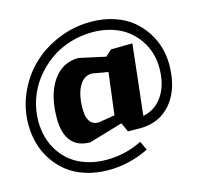

<svg xmlns="http://www.w3.org/2000/svg" viewBox="-119 -851 1138 1101"><g transform="rotate(-15 450.0 -300.0)"><path d="M338.9 -252.9Q338.9 -154.8 408.2 -154.8L505.9 -170.9L537.1 -419.9L442.9 -436Q394.5 -436 366.7 -387Q338.9 -337.9 338.9 -252.9ZM711.9 -543 665 -125Q695.8 -129.9 727.1 -148.9Q772 -177.2 798.6 -233.4Q825.2 -289.6 825.2 -368.2Q825.2 -412.1 813 -454.3Q800.8 -496.6 774.7 -534.7Q748.5 -572.8 711.4 -601.6Q674.3 -630.4 621.1 -647.2Q567.9 -664.1 504.9 -664.1Q434.6 -664.1 368.9 -643.1Q303.2 -622.1 250.5 -583.5Q197.8 -544.9 158.2 -493.9Q118.7 -442.9 96.9 -379.9Q75.2 -316.9 75.2 -250Q75.2 -199.7 87.9 -153.8Q100.6 -107.9 127 -68.1Q153.3 -28.3 191.2 1Q229 30.3 282.2 47.1Q335.4 64 398.9 64Q509.3 64 608.9 14.2L633.8 66.9Q518.1 124 394 124Q318.8 124 255.6 103.3Q192.4 82.5 148.7 47.1Q105 11.7 74.2 -35.9Q43.5 -83.5 29.3 -136.5Q15.1 -189.5 15.1 -246.1Q15.1 -343.8 54.9 -432.6Q94.7 -521.5 161.6 -585.2Q228.5 -648.9 320.3 -686.5Q412.1 -724.1 512.2 -724.1Q586.4 -724.1 649.2 -703.4Q711.9 -682.6 754.6 -647.9Q797.4 -613.3 827.4 -567.4Q857.4 -521.5 871.1 -472.2Q884.8 -422.9 884.8 -372.1Q884.8 -229 815.4 -145Q746.1 -61 628.9 -61L557.1 -62L532.2 -116.2L332 -57.1Q258.3 -57.1 220.2 -103.3Q182.1 -149.4 182.1 -238.8Q182.1 -377.4 238.5 -459.7Q294.9 -542 391.1 -542L547.9 -507.8L584 -541Z"/></g></svg>

Font: Zantroke
Style: Regular
Weight: 500
Foundry: gluk
Version: Version 0.36